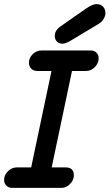

<svg xmlns="http://www.w3.org/2000/svg" viewBox="-30 -916 534 936"><path d="M275 -703Q258 -703 247.5 -713.5Q237 -724 237 -741Q237 -768 266 -788L392 -876Q422 -896 440 -896Q461 -896 472.5 -883.5Q484 -871 484 -851Q484 -838 475 -823.5Q466 -809 453 -801L315 -718Q290 -703 275 -703ZM30 0Q12 0 1 -11Q-10 -22 -10 -39Q-10 -63 9 -81.5Q28 -100 52 -100H122L221 -570H151Q133 -570 122 -581.5Q111 -593 111 -610Q111 -634 129.5 -652Q148 -670 172 -670H411Q429 -670 440 -659.5Q451 -649 451 -632Q451 -608 432.5 -589Q414 -570 390 -570H321L222 -100H289Q330 -100 330 -62Q330 -38 311.5 -19Q293 0 269 0Z"/></svg>

Font: Comic Neue
Style: Bold Italic
Weight: 700
Italic angle: -12°
Designer: Craig Rozynski
Foundry: Craig Rozynski
Version: Version 2.003